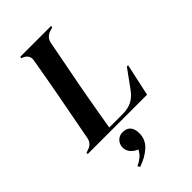

<svg xmlns="http://www.w3.org/2000/svg" viewBox="-276 -743 1088 1088"><g transform="rotate(-45 268.5 -199.0)"><path d="M2 0 3 -10 23 -17Q58 -29 65 -65L119 -350Q129 -403 140.5 -468.5Q152 -534 162 -592Q168 -628 133 -645L120 -650L122 -660H369L368 -650L343 -642Q307 -629 300 -592L246 -311Q238 -269 229 -217.5Q220 -166 211 -114.5Q202 -63 195 -20H302Q345 -20 375.5 -35.5Q406 -51 431 -85L510 -194H520L478 0ZM161 262 153 248Q177 237 194.5 222.5Q212 208 224 185Q199 175 183.5 156.5Q168 138 168 115Q168 88 185.5 70Q203 52 230 52Q261 52 277 70.5Q293 89 293 123Q293 173 257 207Q221 241 161 262Z"/></g></svg>

Font: DeepMind Serif Display
Style: Italic
Weight: 400
Italic angle: -12°
Designer: Frank Grießhammer / Modifications: Colophon Foundry
Foundry: Colophon Foundry
Version: Version 5.003; ttfautohint (v1.8.2)